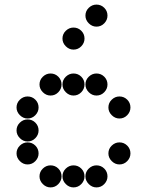

<svg xmlns="http://www.w3.org/2000/svg" viewBox="-20 -818 640 836"><path d="M152 -450Q152 -431 166.5 -416.5Q181 -402 200 -402Q220 -402 234 -416.5Q248 -431 248 -450Q248 -470 234 -484Q220 -498 200 -498Q181 -498 166.5 -484Q152 -470 152 -450ZM252 -450Q252 -431 266.5 -416.5Q281 -402 300 -402Q320 -402 334 -416.5Q348 -431 348 -450Q348 -470 334 -484Q320 -498 300 -498Q281 -498 266.5 -484Q252 -470 252 -450ZM352 -450Q352 -431 366.5 -416.5Q381 -402 400 -402Q420 -402 434 -416.5Q448 -431 448 -450Q448 -470 434 -484Q420 -498 400 -498Q381 -498 366.5 -484Q352 -470 352 -450ZM52 -350Q52 -331 66.5 -316.5Q81 -302 100 -302Q120 -302 134 -316.5Q148 -331 148 -350Q148 -370 134 -384Q120 -398 100 -398Q81 -398 66.5 -384Q52 -370 52 -350ZM452 -350Q452 -331 466.5 -316.5Q481 -302 500 -302Q520 -302 534 -316.5Q548 -331 548 -350Q548 -370 534 -384Q520 -398 500 -398Q481 -398 466.5 -384Q452 -370 452 -350ZM52 -250Q52 -231 66.5 -216.5Q81 -202 100 -202Q120 -202 134 -216.5Q148 -231 148 -250Q148 -270 134 -284Q120 -298 100 -298Q81 -298 66.5 -284Q52 -270 52 -250ZM52 -150Q52 -131 66.5 -116.5Q81 -102 100 -102Q120 -102 134 -116.5Q148 -131 148 -150Q148 -170 134 -184Q120 -198 100 -198Q81 -198 66.5 -184Q52 -170 52 -150ZM452 -150Q452 -131 466.5 -116.5Q481 -102 500 -102Q520 -102 534 -116.5Q548 -131 548 -150Q548 -170 534 -184Q520 -198 500 -198Q481 -198 466.5 -184Q452 -170 452 -150ZM152 -50Q152 -31 166.5 -16.5Q181 -2 200 -2Q220 -2 234 -16.5Q248 -31 248 -50Q248 -70 234 -84Q220 -98 200 -98Q181 -98 166.5 -84Q152 -70 152 -50ZM252 -50Q252 -31 266.5 -16.5Q281 -2 300 -2Q320 -2 334 -16.5Q348 -31 348 -50Q348 -70 334 -84Q320 -98 300 -98Q281 -98 266.5 -84Q252 -70 252 -50ZM352 -50Q352 -31 366.5 -16.5Q381 -2 400 -2Q420 -2 434 -16.5Q448 -31 448 -50Q448 -70 434 -84Q420 -98 400 -98Q381 -98 366.5 -84Q352 -70 352 -50ZM352 -750Q352 -731 366.5 -716.5Q381 -702 400 -702Q420 -702 434 -716.5Q448 -731 448 -750Q448 -770 434 -784Q420 -798 400 -798Q381 -798 366.5 -784Q352 -770 352 -750ZM252 -650Q252 -631 266.5 -616.5Q281 -602 300 -602Q320 -602 334 -616.5Q348 -631 348 -650Q348 -670 334 -684Q320 -698 300 -698Q281 -698 266.5 -684Q252 -670 252 -650Z"/></svg>

Font: Matrix Sans Print
Style: Regular
Weight: 400
Designer: Brad Neil
Version: Version 1.100